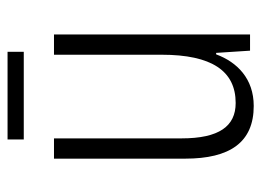

<svg xmlns="http://www.w3.org/2000/svg" viewBox="-114 -584 708 521"><g transform="rotate(-90 240.5 -324.0)"><path d="M360 -658H122V-614H360ZM407 -532H352V-240C352 -104 308 -39 221 -39C158 -39 125 -84 125 -186V-532H70V-176C70 -55 114 10 213 10C287 10 332 -35 353 -92H357L363 0H407Z"/></g></svg>

Font: Noto Sans Kannada Condensed Light
Style: Regular
Weight: 300
Width: 3
Designer: Jelle Bosma - Monotype Design Team
Foundry: Monotype Imaging Inc.
Version: Version 2.005